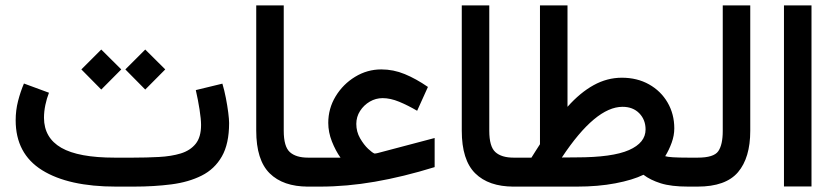

<svg xmlns="http://www.w3.org/2000/svg" viewBox="-20 -692 3092 712"><path d="M476.1 0H410.2Q233.9 0 136 -61Q38.1 -122.1 38.1 -246.1Q38.1 -282.7 46.9 -317.1Q55.7 -351.6 68.8 -382.3L161.6 -348.1Q153.3 -327.1 148.2 -302.7Q143.1 -278.3 143.1 -254.9Q143.6 -180.7 207.3 -144Q271 -107.4 405.3 -107.4H472.7Q523.9 -107.4 569.6 -109.9Q615.2 -112.3 650.4 -123Q685.5 -133.8 705.6 -158.7Q725.6 -183.6 725.6 -228.5Q725.6 -250 720 -285.9Q714.4 -321.8 706.1 -357.9L804.7 -381.8Q812 -357.4 817.6 -328.6Q823.2 -299.8 826.4 -274.7Q829.6 -249.5 829.6 -235.8Q829.6 -158.7 802.7 -111.8Q775.9 -64.9 727.8 -40.8Q679.7 -16.6 615.5 -8.3Q551.3 0 476.1 0ZM444.8 -434.6 518.6 -508.3 592.8 -434.6 518.6 -359.9ZM281.7 -434.6 355.5 -508.3 429.7 -434.6 355.5 -359.9Z M1134.8 0H1122.6Q1029.8 0 980 -49.3Q930.2 -98.6 930.2 -207.5V-671.9H1032.2V-207Q1032.2 -148.4 1054.9 -127.9Q1077.6 -107.4 1122.6 -107.4H1134.8Z M1197.3 -236.3Q1197.3 -289.6 1224.6 -334.7Q1252 -379.9 1296.9 -407.2Q1341.8 -434.6 1394 -434.6Q1439 -434.6 1481 -417.2Q1522.9 -399.9 1566.9 -369.6L1526.9 -281.2Q1492.7 -301.3 1460.2 -314.7Q1427.7 -328.1 1398.9 -328.1Q1373.5 -328.1 1351.3 -315.2Q1329.1 -302.2 1315.2 -280.5Q1301.3 -258.8 1301.3 -232.4Q1301.3 -203.6 1315.2 -179.4Q1329.1 -155.3 1345.2 -140.1Q1361.3 -125 1369.1 -122.6Q1373 -122.6 1380.9 -124.5L1591.8 -180.2V-72.3Q1474.6 -36.1 1370.1 -18.1Q1265.6 0 1166.5 0H1115.2V-107.4H1242.7Q1224.6 -132.8 1210.9 -167.2Q1197.3 -201.7 1197.3 -236.3Z M1897 0H1884.8Q1792 0 1742.2 -49.3Q1692.4 -98.6 1692.4 -207.5V-671.9H1794.4V-207Q1794.4 -148.4 1817.1 -127.9Q1839.8 -107.4 1884.8 -107.4H1897Z M2446.8 -112.8Q2461.9 -107.4 2532.7 -107.4H2547.4V0H2532.2Q2469.2 0 2430.4 -12.2Q2391.6 -24.4 2366.2 -43.9Q2326.2 -24.4 2262 -12.2Q2197.8 0 2119.6 0H1877.4V-107.4H1950.7Q1958.5 -120.1 1966.6 -132.6Q1974.6 -145 1982.4 -157.2V-671.9H2084.5V-295.9Q2131.3 -348.6 2181.4 -376.2Q2231.4 -403.8 2286.1 -403.8Q2342.8 -403.8 2386.7 -379.2Q2430.7 -354.5 2455.6 -311.8Q2480.5 -269 2480.5 -215.8Q2480.5 -189.5 2470.7 -162.6Q2460.9 -135.7 2446.8 -112.8ZM2117.2 -108.4Q2251 -108.4 2312.5 -135.5Q2374 -162.6 2374 -211.9Q2374 -248 2350.6 -272Q2327.1 -295.9 2288.6 -295.9Q2188 -295.9 2063.5 -107.9Z M2527.8 0V-107.4H2567.4Q2627 -107.4 2643.6 -131.3Q2660.2 -155.3 2660.2 -206.5V-671.9H2762.2V-207Q2762.2 -106.9 2716.8 -53.5Q2671.4 0 2566.9 0Z M2887.2 -671.9H2989.3V-0.5H2887.2Z"/></svg>

Font: Vazir Medium WOL-UI
Style: Medium-WOL-UI
Weight: 500
Designer: Saber Rastikerdar
Foundry: Saber Rastikerdar
Version: Version 30.1.0